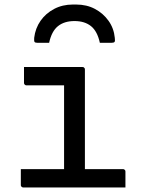

<svg xmlns="http://www.w3.org/2000/svg" viewBox="-20 -828 640 848"><path d="M263 -56V-96Q263 -117 263 -138.5Q263 -160 263 -181Q263 -208 263 -235Q263 -262 263 -289Q263 -316 263 -343Q263 -370 263 -397Q263 -424 263 -451H248Q223 -451 198 -451Q173 -451 148 -451Q123 -451 97 -451Q94 -451 91.5 -452.5Q89 -454 87.5 -456.5Q86 -459 86 -462Q86 -480 86 -497Q86 -514 86 -532Q129 -532 172 -532Q215 -532 258 -532Q301 -532 344 -532Q348 -532 350 -530.5Q352 -529 353.5 -527Q355 -525 355 -521Q355 -473 355 -425.5Q355 -378 355 -331Q355 -284 355 -237.5Q355 -191 355 -145.5Q355 -100 355 -56ZM72 -81H523Q527 -81 529 -79.5Q531 -78 532.5 -76Q534 -74 534 -70Q534 -58 534 -46.5Q534 -35 534 -23.5Q534 -12 534 0H83Q80 0 77.5 -1.5Q75 -3 73.5 -5Q72 -7 72 -11Q72 -23 72 -34.5Q72 -46 72 -57.5Q72 -69 72 -81ZM309 -735Q264 -735 236 -712.5Q208 -690 197 -639Q184 -639 171 -639Q158 -639 145 -639Q135 -639 132.5 -643Q130 -647 131 -661Q136 -703 159 -736Q182 -769 219 -788.5Q256 -808 302 -808H316Q363 -808 399.5 -788.5Q436 -769 459.5 -736Q483 -703 487 -661Q489 -647 486 -643Q483 -639 473 -639Q460 -639 447 -639Q434 -639 421 -639Q410 -690 382 -712.5Q354 -735 309 -735Z"/></svg>

Font: Rec Mono Linear
Style: Regular
Weight: 400
Monospace: yes
Version: Version 1.085; ttfautohint (v1.8.4.7-5d5b)